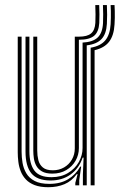

<svg xmlns="http://www.w3.org/2000/svg" viewBox="-20 -748 483 775"><path d="M175 7.7Q142.3 7.7 120.1 -0.8Q97.9 -9.3 84.3 -23.9Q70.7 -38.5 63.6 -56.8Q56.5 -75 54.1 -94.7Q51.6 -114.4 51.6 -133.1V-600H67.2V-135.2Q67.2 -113.3 71 -90.5Q74.9 -67.8 86.2 -48.5Q97.6 -29.2 119.9 -17.5Q142.1 -5.8 179.2 -5.8Q224.1 -5.8 255.2 -24.7Q286.2 -43.6 303.8 -75.4H307.5L299.9 -20.6V0H284L284 -9.6L293.2 -45.2H289.9Q269.5 -16.9 240.3 -4.6Q211.2 7.7 175 7.7ZM314.6 0V-44.1L317.4 -111.8H313.6Q298.8 -68.2 264.9 -43.7Q230.9 -19.2 183.2 -19.5Q129.5 -19.8 106.3 -48.8Q83 -77.8 83 -136V-600H98.7V-137.4Q98.7 -87.2 118.4 -60Q138.2 -32.8 187.9 -32.8Q226.6 -32.8 254.8 -49.9Q283 -67 298.2 -94Q313.3 -121.1 313.3 -150.8V-576.1Q354.8 -578.2 374.3 -596.7Q393.8 -615.2 395.8 -654.8Q396.6 -670.2 396.5 -690.3Q396.5 -710.5 395.5 -727.6H411.4Q412.4 -709.6 412.4 -688.1Q412.4 -666.6 411.4 -651.5Q409.1 -610.9 389.8 -590.4Q370.6 -569.8 330.1 -564.9V0ZM191.3 -47.2Q165 -47.2 149.6 -56Q134.2 -64.9 126.6 -78.8Q119 -92.7 116.7 -108.8Q114.4 -124.9 114.4 -139.5V-600H130.3V-140.2Q130.3 -119.9 134.8 -101.7Q139.3 -83.5 152.9 -72.1Q166.4 -60.6 193.2 -60.6Q218.4 -60.6 238.5 -72.2Q258.6 -83.8 270.2 -103.9Q281.9 -124 281.9 -148.9V-600H298.5Q332.1 -600 347.6 -613Q363.1 -626 364.9 -655.7Q365.6 -669.8 365.6 -689.9Q365.6 -710 364.6 -727.6H380.4Q381.4 -710.1 381.4 -690Q381.4 -670 380.7 -655.2Q378.6 -619.1 359.6 -603.3Q340.6 -587.6 298.9 -587.6H298.4V-150Q298.4 -122.8 285 -99.3Q271.6 -75.8 247.6 -61.5Q223.6 -47.2 191.3 -47.2ZM345.9 0V-555.4Q385.8 -562.3 404.9 -585Q424 -607.8 426.5 -650.3Q427.3 -661.7 427.5 -675.8Q427.7 -689.9 427.5 -703.7Q427.2 -717.5 426.5 -727.6H442.3Q443 -717.5 443.3 -703.7Q443.6 -689.8 443.4 -675.5Q443.1 -661.1 442.3 -649.5Q439.8 -604.7 420.5 -579.6Q401.1 -554.5 361.8 -545.4V0Z"/></svg>

Font: Big Shoulders Inline Text Thin
Style: Regular
Weight: 100
Designer: Patric King
Foundry: XO Type Co
Version: Version 2.002